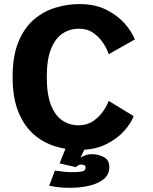

<svg xmlns="http://www.w3.org/2000/svg" viewBox="-20 -726 750 944"><path d="M369 11Q309.5 11 251.5 -6.5Q193.5 -24 146.2 -65Q99 -106 70.5 -175.2Q42 -244.5 42 -348Q42 -451.5 70.8 -520.8Q99.5 -590 147.2 -630.5Q195 -671 253.5 -688.5Q312 -706 371.5 -706Q447 -706 502.8 -678Q558.5 -650 593.8 -609.5Q629 -569 643 -532L514.5 -459.5Q507 -484 488 -513.2Q469 -542.5 439.2 -563.8Q409.5 -585 368.5 -585Q324 -585 288 -561.5Q252 -538 231 -485.8Q210 -433.5 210 -348Q210 -262 230.5 -209.8Q251 -157.5 286.5 -133.8Q322 -110 366.5 -110Q407.5 -110 437.8 -130.5Q468 -151 487.2 -179.2Q506.5 -207.5 514.5 -230L637 -155Q624.5 -120.5 590.2 -82Q556 -43.5 500.5 -16.2Q445 11 369 11ZM304 0H399.5L375.5 49.5Q384.5 43 399.5 37.5Q414.5 32 431.5 32Q462 32 489.8 46Q517.5 60 517.5 95Q517.5 133 489.5 155.2Q461.5 177.5 417 187.5Q372.5 197.5 322.5 197.5Q269.5 197.5 222 187L250 112.5Q272 116 294 118.2Q316 120.5 336 120.5Q365 120.5 383 117Q401 113.5 401 98.5Q401 83 379 83Q372.5 83 364.5 87Q356.5 91 353.5 96L273 77Z"/></svg>

Font: League Mono
Style: Bold
Weight: 700
Width: 6
Designer: Tyler Finck
Foundry: The League of Moveable Type / Tyler Finck
Version: Version 2.300;RELEASE